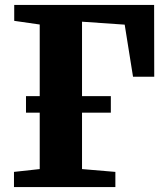

<svg xmlns="http://www.w3.org/2000/svg" viewBox="-20 -763 673 783"><path d="M37 0V-62L142 -73.5V-663L38 -678V-743H608.5L609 -450H522.5L488.5 -662.5L314.5 -674.5V-73.5L450.5 -62V0ZM86 -303.5V-371H432V-303.5Z"/></svg>

Font: Merriweather 28pt Black
Style: Regular
Weight: 900
Version: Version 2.100